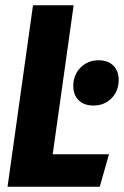

<svg xmlns="http://www.w3.org/2000/svg" viewBox="-20 -713 473 733"><path d="M261.2 -692.9 181.2 -124H396L360.8 0H8.8L106 -692.9ZM336.9 -310.1Q300.8 -310.1 280.3 -330.3Q259.8 -350.6 259.8 -384.8Q259.8 -427.2 287.6 -455.1Q315.4 -482.9 356 -482.9Q392.6 -482.9 412.8 -462.4Q433.1 -441.9 433.1 -408.2Q433.1 -365.2 405.5 -337.6Q377.9 -310.1 336.9 -310.1Z"/></svg>

Font: Fira Sans Compressed
Style: Bold Italic
Weight: 700
Width: 3
Italic angle: -8°
Designer: Carrois Corporate & Edenspiekermann AG
Foundry: Carrois Corporate GbR & Edenspiekermann AG
Version: Version 4.203;PS 004.203;hotconv 1.0.88;makeotf.lib2.5.64775